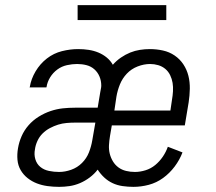

<svg xmlns="http://www.w3.org/2000/svg" viewBox="-20 -719 840 747"><path d="M210 8Q187 8 165 5Q143 2 123.5 -5.5Q104 -13 87.5 -26Q71 -39 60.5 -57Q50 -75 48 -97Q46 -119 50 -142Q54 -166 64 -189Q74 -212 91 -231.5Q108 -251 130.5 -265Q153 -279 177 -287Q201 -295 224.5 -297.5Q248 -300 272 -300H360L370 -360Q371 -367 372.5 -373.5Q374 -380 374 -386Q374 -405 367 -421.5Q360 -438 347 -449.5Q334 -461 316.5 -465.5Q299 -470 280 -470Q261 -470 240.5 -465.5Q220 -461 203 -448.5Q186 -436 175 -418Q164 -400 161 -380L160 -379H95L96 -381Q101 -412 118.5 -441.5Q136 -471 162.5 -491.5Q189 -512 221 -520Q253 -528 284 -528Q305 -528 325 -525Q345 -522 363 -514.5Q381 -507 395.5 -495Q410 -483 419 -467Q433 -483 450.5 -495Q468 -507 486.5 -514.5Q505 -522 524.5 -525Q544 -528 563 -528Q589 -528 614 -522.5Q639 -517 659.5 -503Q680 -489 693.5 -468.5Q707 -448 713 -424Q719 -400 718.5 -373.5Q718 -347 714 -321L699 -231H415L408 -190Q405 -172 404 -154.5Q403 -137 407 -121Q411 -105 419.5 -91Q428 -77 441 -67.5Q454 -58 470.5 -54Q487 -50 505 -50Q525 -50 546 -56.5Q567 -63 584 -77Q601 -91 613.5 -109.5Q626 -128 633 -148L690 -126Q679 -97 659.5 -71Q640 -45 614.5 -26.5Q589 -8 559 0Q529 8 499 8Q478 8 457 5Q436 2 418 -6.5Q400 -15 385.5 -28.5Q371 -42 360 -59Q347 -42 329 -28.5Q311 -15 291 -6.5Q271 2 250.5 5Q230 8 210 8ZM425 -289H643L649 -330Q652 -347 653 -364Q654 -381 651.5 -396.5Q649 -412 642 -426.5Q635 -441 623 -451Q611 -461 595.5 -465.5Q580 -470 564 -470Q540 -470 515.5 -460.5Q491 -451 473.5 -432.5Q456 -414 446.5 -390.5Q437 -367 433 -343ZM210 -50Q233 -50 257 -58.5Q281 -67 299 -85Q317 -103 326 -126Q335 -149 339 -173L351 -242H273Q256 -242 239 -240.5Q222 -239 206 -234Q190 -229 174 -220.5Q158 -212 145.5 -199.5Q133 -187 125.5 -170.5Q118 -154 116 -138Q112 -118 117.5 -99.5Q123 -81 137 -69.5Q151 -58 170.5 -54Q190 -50 210 -50ZM282 -641V-699H627V-641Z"/></svg>

Font: Iosevka Aile Light
Style: Italic
Weight: 300
Italic angle: -9°
Designer: Belleve Invis
Foundry: Belleve Invis
Version: Version 31.1.0; ttfautohint (v1.8.4)